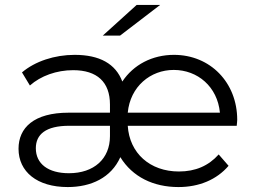

<svg xmlns="http://www.w3.org/2000/svg" viewBox="-20 -752 1026 777"><path d="M55 -150C55 -57 130 5 254 5C349 5 430 -33 467 -116C516 -36 601 5 702 5C786 5 857 -25 905 -81L865 -127C824 -81 771 -58 704 -58C587 -58 504 -132 497 -243H938C939 -254 940 -262 940 -267C940 -418 831 -530 684 -530C596 -530 520 -490 475 -422C448 -494 383 -530 282 -530C201 -530 122 -504 69 -459L101 -406C145 -445 209 -468 276 -468C373 -468 425 -420 425 -329V-296H258C117 -296 55 -235 55 -150ZM497 -296C507 -402 589 -469 683 -469C780 -469 860 -401 870 -296ZM125 -152C125 -208 165 -243 260 -243H425V-201C425 -109 360 -51 259 -51C175 -51 125 -89 125 -152ZM466 -608 628 -732H533L396 -608Z"/></svg>

Font: Malon Grotesk
Style: Regular
Weight: 400
Designer: Julieta Ulanovsky
Foundry: Julieta Ulanovsky
Version: Version 7.200